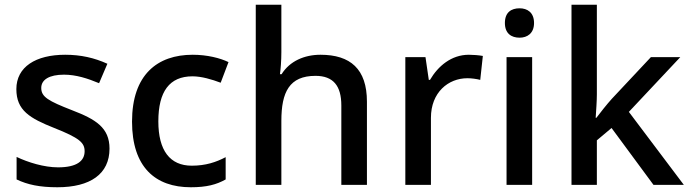

<svg xmlns="http://www.w3.org/2000/svg" viewBox="-20 -780 2911 810"><path d="M442 -153C442 -242 383 -277 284 -315C184 -354 154 -371 154 -409C154 -444 188 -465 250 -465C301 -465 350 -449 398 -429L433 -511C378 -536 321 -549 255 -549C131 -549 49 -498 49 -404C49 -314 106 -281 209 -240C315 -198 337 -178 337 -142C337 -101 304 -74 225 -74C166 -74 98 -95 50 -118V-23C96 -1 147 10 222 10C361 10 442 -46 442 -153Z M785 10C851 10 893 -1 932 -23V-117C892 -96 848 -81 789 -81C697 -81 648 -145 648 -268C648 -394 695 -458 792 -458C830 -458 874 -445 911 -431L944 -518C909 -535 854 -549 793 -549C644 -549 537 -465 537 -267C537 -75 635 10 785 10Z M1167 -560V-760H1059V0H1167V-270C1167 -392 1201 -460 1311 -460C1386 -460 1420 -418 1420 -335V0H1528V-351C1528 -489 1458 -549 1332 -549C1264 -549 1202 -522 1168 -467H1161C1164 -487 1167 -524 1167 -560Z M1958 -549C1884 -549 1828 -501 1794 -443H1789L1775 -539H1690V0H1798V-283C1798 -390 1871 -450 1952 -450C1969 -450 1991 -447 2006 -443L2017 -544C2001 -547 1976 -549 1958 -549Z M2172 -745C2137 -745 2110 -728 2110 -683C2110 -639 2137 -621 2172 -621C2204 -621 2233 -639 2233 -683C2233 -728 2204 -745 2172 -745ZM2225 -539H2117V0H2225Z M2498 -382V-760H2391V0H2498V-188L2560 -240L2737 0H2865L2633 -308L2850 -539H2726L2561 -363C2541 -341 2511 -303 2496 -283H2493C2495 -313 2498 -354 2498 -382Z"/></svg>

Font: Noto Sans Lisu Medium
Style: Regular
Weight: 500
Designer: Monotype Design Team. David Williams.
Foundry: Monotype Imaging Inc.
Version: Version 2.102